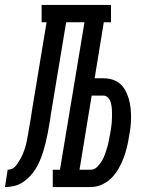

<svg xmlns="http://www.w3.org/2000/svg" viewBox="-76 -755 596 775"><path d="M-56 0 -45 -70Q-37 -70 -29 -73Q-21 -76 -15 -82.5Q-9 -89 -4.5 -96Q0 -103 4.5 -110.5Q9 -118 12.5 -125.5Q16 -133 19 -141Q22 -149 24.5 -156.5Q27 -164 29 -172Q31 -180 32.5 -188Q34 -196 35.5 -204Q37 -212 38.5 -220Q40 -228 41 -236Q45 -256 48 -275.5Q51 -295 54 -315L112 -665H92V-735H372V-665H343L306 -439H342Q361 -439 378.5 -433.5Q396 -428 409 -416.5Q422 -405 430.5 -389Q439 -373 444 -355.5Q449 -338 451 -319.5Q453 -301 453 -282Q453 -263 451 -244Q449 -225 445 -206Q442 -184 436.5 -161.5Q431 -139 423 -117.5Q415 -96 403 -75Q391 -54 374.5 -37Q358 -20 335.5 -10Q313 0 291 0H137V-70H166L265 -665H191L131 -304Q130 -298 129 -293Q128 -288 128 -283Q125 -265 122 -247Q119 -229 115.5 -211.5Q112 -194 107.5 -176Q103 -158 97.5 -140.5Q92 -123 84.5 -105.5Q77 -88 67 -72Q57 -56 43.5 -42Q30 -28 14 -18Q-2 -8 -20 -4Q-38 0 -56 0ZM245 -70H291Q305 -70 316.5 -81.5Q328 -93 335.5 -106Q343 -119 348 -133Q353 -147 357 -161Q361 -175 363.5 -189Q366 -203 369 -217Q371 -228 372.5 -238.5Q374 -249 375 -260Q376 -271 376 -282Q376 -293 376 -303.5Q376 -314 374.5 -324.5Q373 -335 370 -344.5Q367 -354 359.5 -361.5Q352 -369 342 -369H294Z"/></svg>

Font: Iosevka Slab Oblique
Style: Regular
Weight: 400
Italic angle: -9°
Monospace: yes
Designer: Belleve Invis
Foundry: Belleve Invis
Version: Version 11.1.1; ttfautohint (v1.8.3)